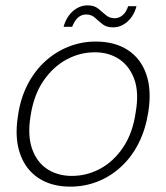

<svg xmlns="http://www.w3.org/2000/svg" viewBox="-20 -684 620 716"><path d="M242 12Q172 12 123.5 -20Q75 -52 54.5 -111.5Q34 -171 47 -252Q56 -316 82 -367Q108 -418 147 -454Q186 -490 234.5 -509.5Q283 -529 337 -529Q408 -529 456.5 -497.5Q505 -466 525.5 -407Q546 -348 533 -266Q523 -202 497.5 -151Q472 -100 433 -63.5Q394 -27 345.5 -7.5Q297 12 242 12ZM248 -28Q304 -28 354 -55Q404 -82 439.5 -135Q475 -188 486 -265Q499 -340 480.5 -389.5Q462 -439 423.5 -464Q385 -489 334 -489Q278 -489 228 -462Q178 -435 142 -382.5Q106 -330 94 -252Q82 -178 100 -128Q118 -78 157 -53Q196 -28 248 -28ZM217 -584Q228 -622 252.5 -643Q277 -664 307 -664Q331 -664 346 -652Q361 -640 374.5 -628Q388 -616 408 -616Q424 -616 437.5 -627.5Q451 -639 458 -661H489Q480 -626 456 -604Q432 -582 401 -582Q377 -582 362 -594Q347 -606 334 -618Q321 -630 301 -630Q284 -630 271 -618.5Q258 -607 249 -584Z"/></svg>

Font: DM Sans 11pt ExtraLight
Style: Italic
Weight: 250
Italic angle: -10°
Version: Version 4.004;gftools[0.9.30]